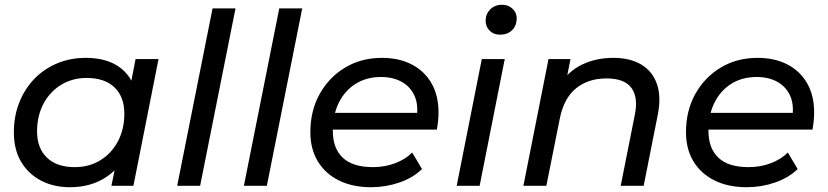

<svg xmlns="http://www.w3.org/2000/svg" viewBox="-20 -777 3462 803"><path d="M272 6Q205 6 152 -21.5Q99 -49 68.5 -100Q38 -151 38 -223Q38 -291 60.5 -348Q83 -405 123.5 -447Q164 -489 219 -512Q274 -535 338 -535Q407 -535 455 -511Q503 -487 529 -440.5Q555 -394 555 -327Q555 -229 521 -153.5Q487 -78 423.5 -36Q360 6 272 6ZM293 -78Q353 -78 400 -107Q447 -136 473.5 -186.5Q500 -237 500 -302Q500 -372 459 -411.5Q418 -451 342 -451Q283 -451 236 -422.5Q189 -394 162 -343.5Q135 -293 135 -227Q135 -158 176 -118Q217 -78 293 -78ZM446 0 474 -137 506 -260 519 -386 547 -530H643L538 0Z M721 0 869 -742H965L817 0Z M1000 0 1148 -742H1244L1096 0Z M1532 6Q1454 6 1397 -22.5Q1340 -51 1309 -102.5Q1278 -154 1278 -224Q1278 -314 1317 -384Q1356 -454 1423.5 -494.5Q1491 -535 1577 -535Q1649 -535 1702 -507.5Q1755 -480 1784.5 -429Q1814 -378 1814 -306Q1814 -288 1812 -269.5Q1810 -251 1807 -235H1348L1360 -305H1761L1722 -281Q1731 -337 1714 -375.5Q1697 -414 1660.5 -434.5Q1624 -455 1573 -455Q1513 -455 1467.5 -426.5Q1422 -398 1397 -347.5Q1372 -297 1372 -229Q1372 -157 1413.5 -117.5Q1455 -78 1540 -78Q1590 -78 1633 -94.5Q1676 -111 1704 -139L1745 -70Q1707 -33 1650 -13.5Q1593 6 1532 6Z M1890 0 1995 -530H2091L1986 0ZM2071 -632Q2044 -632 2027.5 -649Q2011 -666 2011 -690Q2011 -718 2030 -737.5Q2049 -757 2080 -757Q2106 -757 2123.5 -740.5Q2141 -724 2141 -701Q2141 -670 2122 -651Q2103 -632 2071 -632Z M2545 -535Q2615 -535 2662 -507Q2709 -479 2727.5 -425.5Q2746 -372 2731 -297L2672 0H2576L2635 -297Q2650 -369 2621 -409Q2592 -449 2517 -449Q2440 -449 2389 -407.5Q2338 -366 2321 -280L2265 0H2169L2274 -530H2366L2336 -378L2318 -419Q2356 -479 2414.5 -507Q2473 -535 2545 -535Z M3103 6Q3025 6 2968 -22.5Q2911 -51 2880 -102.5Q2849 -154 2849 -224Q2849 -314 2888 -384Q2927 -454 2994.5 -494.5Q3062 -535 3148 -535Q3220 -535 3273 -507.5Q3326 -480 3355.5 -429Q3385 -378 3385 -306Q3385 -288 3383 -269.5Q3381 -251 3378 -235H2919L2931 -305H3332L3293 -281Q3302 -337 3285 -375.5Q3268 -414 3231.5 -434.5Q3195 -455 3144 -455Q3084 -455 3038.5 -426.5Q2993 -398 2968 -347.5Q2943 -297 2943 -229Q2943 -157 2984.5 -117.5Q3026 -78 3111 -78Q3161 -78 3204 -94.5Q3247 -111 3275 -139L3316 -70Q3278 -33 3221 -13.5Q3164 6 3103 6Z"/></svg>

Font: MOST Montserrat Medium
Style: Italic
Weight: 500
Italic angle: -11.3°
Designer: Julieta Ulanovsky
Foundry: Julieta Ulanovsky
Version: Version 8.000;March 11, 2024;FontCreator 15.0.0.2926 64-bit